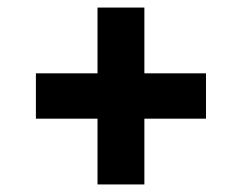

<svg xmlns="http://www.w3.org/2000/svg" viewBox="-20 -611 640 508"><path d="M238 -123V-297H75V-417H238V-591H362V-417H525V-297H362V-123Z"/></svg>

Font: Red Hat Text VF
Style: Regular
Weight: 400
Designer: Pentagram, MCKL
Foundry: Pentagram, MCKL
Version: Version 1.023